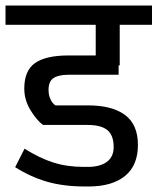

<svg xmlns="http://www.w3.org/2000/svg" viewBox="-30 -667 571 696"><path d="M146 -341Q146 -322 153 -307Q160 -292 171 -285H289Q377 -285 423.5 -250Q470 -215 470 -142Q470 -67 423 -29Q376 9 291 9H278Q200 9 140 -8.5Q80 -26 25 -61L59 -128Q113 -94 163 -78Q213 -62 274 -62H288Q332 -62 357 -80Q382 -98 382 -134Q382 -177 359 -195.5Q336 -214 289 -214H126Q102 -232 80 -268.5Q58 -305 58 -346Q58 -411 97 -438.5Q136 -466 219 -466H317V-577H-10V-647H521V-577H404V-430H400V-396H219Q182 -396 164 -384Q146 -372 146 -341Z"/></svg>

Font: Biryani
Style: Regular
Weight: 400
Designer: Dan Reynolds and Mathieu Réguer
Foundry: Dan Reynolds and Mathieu Réguer
Version: Version 1.004; ttfautohint (v1.1) -l 5 -r 5 -G 72 -x 0 -D la